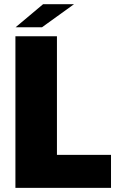

<svg xmlns="http://www.w3.org/2000/svg" viewBox="-20 -914 592 934"><path d="M55 0V-737.5H257V-160.5H520V0ZM56 -781.5 189.5 -893.5H340L184.5 -781.5Z"/></svg>

Font: Epilogue Black
Style: Regular
Weight: 900
Designer: Tyler Finck
Foundry: Etcetera Type Co
Version: Version 2.111; ttfautohint (v1.8.3)